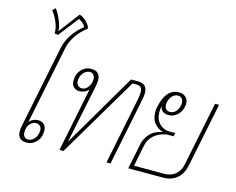

<svg xmlns="http://www.w3.org/2000/svg" viewBox="-118 -1064 1539 1252"><g transform="rotate(15 651.5 -438.0)"><path d="M92 -51Q92 -70 96 -87L210 -647Q220 -693 248.5 -736Q277 -779 322 -815Q314 -837 276 -858L171 -722L147 -725Q148 -763 130 -803.5Q112 -844 92 -868L112 -886Q134 -855 151 -814Q168 -773 166 -745L273 -886Q300 -878 323 -854Q346 -830 348 -811Q303 -778 275 -735.5Q247 -693 239 -654L131 -124Q155 -151 192 -151Q214 -151 230 -136.5Q246 -122 246 -92Q246 -47 218.5 -18.5Q191 10 154 10Q92 10 92 -51ZM218 -71Q220 -83 220 -88Q220 -108 209.5 -118.5Q199 -129 182 -129Q159 -129 141 -108.5Q123 -88 123 -53Q123 -33 132.5 -22.5Q142 -12 158 -12Q178 -12 195 -28Q212 -44 218 -71Z M461 -430Q436 -403 398 -403Q376 -403 360.5 -417.5Q345 -432 345 -461Q345 -506 372.5 -535Q400 -564 437 -564Q500 -564 500 -502Q500 -491 496 -467L413 -65L706 -564H751Q783 -564 799.5 -549.5Q816 -535 816 -500Q816 -480 810 -453L718 0H691L782 -449Q788 -479 788 -499Q788 -521 778.5 -531.5Q769 -542 746 -542H722L401 0H374ZM467 -483Q469 -495 469 -501Q469 -521 459.5 -531.5Q450 -542 434 -542Q414 -542 397 -526Q380 -510 374 -483Q372 -471 372 -466Q372 -447 383 -436Q394 -425 410 -425Q429 -425 445 -440.5Q461 -456 467 -483Z M874 -176Q882 -212 910.5 -244Q939 -276 996 -287Q963 -295 938 -323.5Q913 -352 913 -400Q913 -420 917 -437Q944 -564 1031 -564Q1059 -564 1076.5 -547.5Q1094 -531 1094 -503Q1094 -498 1092 -486Q1083 -444 1057 -423.5Q1031 -403 1001 -403Q981 -403 964 -413Q947 -423 944 -449Q939 -424 939 -408Q939 -371 954 -347Q969 -323 991 -312Q1013 -301 1034 -301H1074L1070 -278H1023Q967 -267 936.5 -237.5Q906 -208 899 -169L870 -26H1075Q1120 -26 1149.5 -51.5Q1179 -77 1187 -117L1276 -553H1303L1215 -121Q1203 -61 1165.5 -30.5Q1128 0 1075 0H838ZM1064 -483Q1066 -495 1066 -500Q1066 -520 1055.5 -531Q1045 -542 1029 -542Q1009 -542 992.5 -526Q976 -510 970 -483Q968 -471 968 -466Q968 -446 978.5 -435.5Q989 -425 1005 -425Q1025 -425 1041.5 -440.5Q1058 -456 1064 -483Z"/></g></svg>

Font: Trirong Thin
Style: Italic
Weight: 250
Italic angle: -12°
Designer: Katatrad Team
Foundry: CadsonDemak
Version: Version 1.001